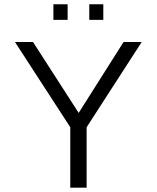

<svg xmlns="http://www.w3.org/2000/svg" viewBox="-20 -863 721 883"><path d="M291 -771.5H225.6V-843.3H291ZM455.1 -771.5H390.6V-843.3H455.1ZM631.8 -669.9 378.4 -277.8V0H303.2V-277.8L48.8 -669.9H131.8L341.8 -343.8L548.3 -669.9Z"/></svg>

Font: SengPathom
Style: Regular
Weight: 400
Designer: John M. Durdin
Foundry: Lao Script for Windows
Version: Version 1.300